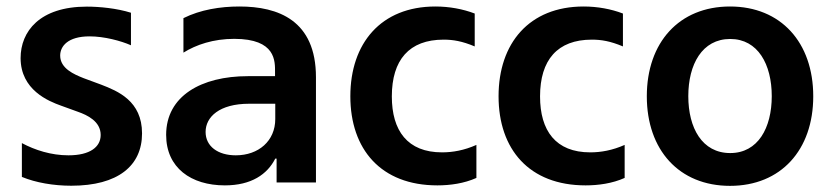

<svg xmlns="http://www.w3.org/2000/svg" viewBox="-20 -573 2617 603"><path d="M203.8 10.3C350.9 10.3 426.1 -52.6 426.1 -154.1C426.1 -256 350.1 -286.9 297.6 -307.2L242.9 -327.4C212.4 -339.5 169 -358 169 -398.4C169 -427.9 193.2 -458.8 261.4 -458.8C307.5 -458.8 360.1 -444.6 391.3 -430.8V-533C346.9 -546.9 292.6 -552.2 252.8 -552.2C104.4 -552.2 44.7 -474.1 44.7 -390.6C44.7 -290.5 132.8 -255 171.9 -241.1L224.8 -221.9C254.3 -211.6 296.2 -191.8 296.2 -149.1C296.2 -111.5 262.8 -85.2 195 -85.2C140.6 -85.2 89.8 -101.6 48.7 -123.6V-17.4C92.3 0.7 148.4 10.3 203.8 10.3Z M686.1 9.2C769.5 9.2 819.6 -25.6 844.5 -74.9H848.7V0H972.3V-330.3C972.3 -509.2 853.7 -552.6 731.9 -552.6C671.9 -552.6 609.4 -542.6 556.1 -516V-407.7C595.9 -432.5 649.9 -451 715.6 -451C847.3 -451 843.8 -380.3 843.8 -345.9V-333.8H758.5C611.9 -333.8 501.8 -271.3 501.8 -149.5C501.8 -45.8 580.3 9.2 686.1 9.2ZM720.5 -85.2C664.1 -85.2 625.7 -113.6 625.7 -158.7C625.7 -205.6 669 -247.2 762.4 -247.2H844.5V-199.2C844.5 -130.3 791.9 -85.2 720.5 -85.2Z M1353.7 9.2C1393.5 9.2 1437.5 3.2 1476.2 -14.2V-117.9C1437.9 -100.9 1402 -94.5 1368.3 -94.5C1259.6 -94.5 1210.6 -162.6 1210.6 -270.2C1210.6 -384.6 1264.9 -448.5 1373.2 -448.5C1402.7 -448.5 1431.1 -443.9 1470.9 -427.2V-530.5C1433.9 -544.7 1391 -552.6 1347.3 -552.6C1176.5 -552.6 1080.3 -437.1 1080.3 -270.6C1080.3 -104.4 1176.1 9.2 1353.7 9.2Z M1819.2 9.2C1859 9.2 1903.1 3.2 1941.8 -14.2V-117.9C1903.4 -100.9 1867.5 -94.5 1833.8 -94.5C1725.1 -94.5 1676.1 -162.6 1676.1 -270.2C1676.1 -384.6 1730.5 -448.5 1838.8 -448.5C1868.3 -448.5 1896.7 -443.9 1936.4 -427.2V-530.5C1899.5 -544.7 1856.5 -552.6 1812.9 -552.6C1642 -552.6 1545.8 -437.1 1545.8 -270.6C1545.8 -104.4 1641.7 9.2 1819.2 9.2Z M2272.7 10.7C2432.5 10.7 2534.1 -101.9 2534.1 -270.6C2534.1 -439.6 2432.5 -552.6 2272.7 -552.6C2112.9 -552.6 2011.4 -439.6 2011.4 -270.6C2011.4 -101.9 2112.9 10.7 2272.7 10.7ZM2273.4 -92.3C2185 -92.3 2141.7 -171.2 2141.7 -271C2141.7 -370.7 2185 -450.6 2273.4 -450.6C2360.4 -450.6 2403.8 -370.7 2403.8 -271C2403.8 -171.2 2360.4 -92.3 2273.4 -92.3Z"/></svg>

Font: TID UI Semi Bold
Style: Regular
Weight: 600
Designer: The TID Project Authors
Foundry: Bakken & Bæck
Version: Version 1.001;hotconv 1.0.109;makeotfexe 2.5.65596